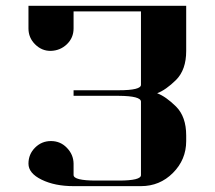

<svg xmlns="http://www.w3.org/2000/svg" viewBox="-20 -635 732 655"><path d="M77.1 -76.7Q77.1 -108.9 99.6 -131.3Q122.1 -153.8 153.8 -153.8Q186 -153.8 208 -130.9Q230.5 -107.9 231 -77.1V-38.1Q231 -19 308.1 -19H384.8Q461.9 -19 460.9 -38.1V-288.1Q460.9 -307.6 384.8 -308.1H231V-327.1H384.8Q461.9 -327.1 460.9 -346.2V-596.2H231V-538.1Q231 -505.9 208 -483.9Q185.5 -462.4 153.3 -461.4Q122.6 -460.9 99.6 -483.9Q77.1 -506.3 77.1 -538.1V-615.2H615.2V-460.9Q615.2 -397 580.6 -362.3Q545.9 -328.1 516.1 -316.9Q545.9 -305.7 580.6 -271.5Q615.2 -236.8 615.2 -172.9V-153.8Q615.2 -90.3 569.8 -44.9Q524.9 0 460.9 0H231Q167 0 122.1 -22Q77.1 -43.9 77.1 -76.7ZM231 -4.9Z"/></svg>

Font: Hjet
Style: Regular
Weight: 400
Designer: T. Christopher White
Version: Version 1.2